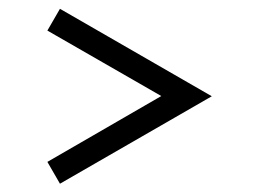

<svg xmlns="http://www.w3.org/2000/svg" viewBox="-20 -581 602 447"><path d="M473.1 -356.9 119.6 -153.3 90.3 -204.1 355.5 -357.4Q315.4 -380.4 90.3 -509.8L119.6 -560.5Z"/></svg>

Font: Flanker
Style: Bold Italic
Weight: 700
Italic angle: -12°
Designer: Flanker
Version: Version 2.000